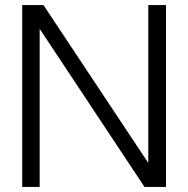

<svg xmlns="http://www.w3.org/2000/svg" viewBox="-20 -740 745 760"><path d="M137 -626V0H68V-720H152L567 -95V-720H637V0H552Z"/></svg>

Font: Aspekta 300
Style: Regular
Weight: 300
Designer: Ivo Dolenc
Version: Version 2.000